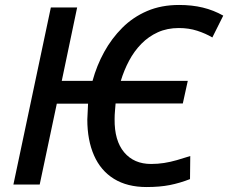

<svg xmlns="http://www.w3.org/2000/svg" viewBox="-20 -744 920 774"><path d="M571 10Q493 10 439.5 -23Q386 -56 359 -117.5Q332 -179 332 -262Q333 -278 333.5 -294Q334 -310 335 -326H209L140 0H34L185 -714H291L229 -418H353Q370 -480 400 -534.5Q430 -589 473 -632Q516 -675 573 -699.5Q630 -724 702 -724Q754 -724 797.5 -713.5Q841 -703 880 -681L836 -593Q809 -609 775 -620Q741 -631 701 -631Q654 -631 616.5 -614Q579 -597 550 -567.5Q521 -538 500.5 -499.5Q480 -461 467 -418H737L717 -327H446Q445 -312 443.5 -296.5Q442 -281 442 -264Q441 -177 480.5 -130Q520 -83 589 -83Q616 -83 641.5 -87Q667 -91 693 -98.5Q719 -106 747 -115L746 -22Q705 -6 664.5 2Q624 10 571 10Z"/></svg>

Font: Noto Sans Display Medium
Style: Italic
Weight: 500
Italic angle: -12°
Designer: Monotype Design Team
Foundry: Monotype Imaging Inc.
Version: Version 2.003